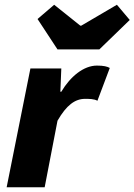

<svg xmlns="http://www.w3.org/2000/svg" viewBox="-20 -788 566 808"><path d="M8 0H168L222 -280C260 -346 296 -372 338 -372C354 -372 376 -372 390 -364L442 -502C432 -508 416 -512 388 -512C332 -512 276 -466 238 -402H234L238 -500H108ZM222 -580H398L526 -704L472 -768L322 -680H318L208 -768L138 -708Z"/></svg>

Font: Source Sans Pro Black
Style: Italic
Weight: 900
Italic angle: -11°
Designer: Paul D. Hunt
Foundry: Adobe Systems Incorporated
Version: Version 3.006;hotconv 1.0.111;makeotfexe 2.5.65597